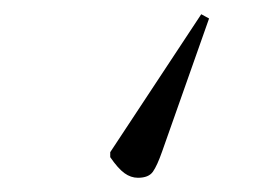

<svg xmlns="http://www.w3.org/2000/svg" viewBox="-20 -65 385 270"><path d="M263 -45 274 -39 208 148Q201 168 195 176.5Q189 185 174 185Q164 185 155 178.5Q146 172 135 156V149Z"/></svg>

Font: Literata 60pt ExtraLight
Style: Regular
Weight: 250
Designer: Latin by Veronika Burian and Jose Scaglione. Greek by Irene Vlachou. Cyrillic by Vera Evstafieva.
Foundry: TypeTogether
Version: Version 3.103;gftools[0.9.29]